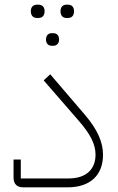

<svg xmlns="http://www.w3.org/2000/svg" viewBox="-20 -802 505 822"><path d="M265 -725H271C286 -725 297 -734 297 -754C297 -773 286 -782 271 -782H265C250 -782 239 -773 239 -754C239 -734 250 -725 265 -725ZM202 -606H208C222 -606 233 -615 233 -633C233 -651 222 -660 208 -660H202C187 -660 177 -651 177 -633C177 -615 187 -606 202 -606ZM139 -725H144C160 -725 171 -734 171 -754C171 -773 160 -782 144 -782H139C123 -782 112 -773 112 -754C112 -734 123 -725 139 -725ZM79 0H270C366 0 421 -52 421 -139C421 -192 399 -245 344 -310L195 -484L167 -458L317 -285C368 -227 389 -183 389 -140C389 -78 350 -38 273 -38H69V-119H38V-42C38 -14 53 0 79 0Z"/></svg>

Font: IBM Plex Arabic ExtraLight
Style: Regular
Weight: 200
Designer: Mike Abbink, Paul van der Laan, Pieter van Rosmalen, Wael Morcos, Khajak Apelian
Foundry: Bold Monday
Version: Version 1.0